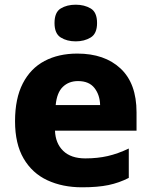

<svg xmlns="http://www.w3.org/2000/svg" viewBox="-20 -787 643 817"><path d="M309 -559Q425 -559 493 -495.5Q561 -432 561 -309V-231H214Q216 -177 249 -145Q282 -113 343 -113Q395 -113 438.5 -123Q482 -133 528 -155V-30Q487 -9 441.5 0.5Q396 10 329 10Q246 10 181.5 -20Q117 -50 80.5 -112.5Q44 -175 44 -271Q44 -368 77 -432Q110 -496 169.5 -527.5Q229 -559 309 -559ZM312 -442Q273 -442 247.5 -417.5Q222 -393 217 -340H406Q405 -383 382 -412.5Q359 -442 312 -442ZM302 -767Q339 -767 366 -751Q393 -735 393 -689Q393 -644 366 -627.5Q339 -611 302 -611Q265 -611 238.5 -627.5Q212 -644 212 -689Q212 -735 238.5 -751Q265 -767 302 -767Z"/></svg>

Font: Noto Sans Sinhala UI ExtraBold
Style: Regular
Weight: 800
Designer: Jelle Bosma - Monotype Design Team
Foundry: Monotype Imaging Inc.
Version: Version 2.006; ttfautohint (v1.8.4.7-5d5b)